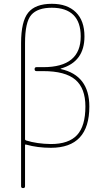

<svg xmlns="http://www.w3.org/2000/svg" viewBox="-20 -760 540 1000"><path d="M110.4 -535.2V-35.2Q110.4 -30.3 116.2 -28.3Q172.9 -10.7 245.1 -9.8Q337.9 -9.8 381.3 -56.6Q424.8 -103.5 424.8 -205.1Q424.8 -300.8 372.1 -345.2Q319.3 -389.6 205.1 -389.6H169.9Q160.2 -389.6 160.2 -399.9Q160.2 -410.2 169.9 -410.2H205.1Q400.4 -410.2 400.4 -570.3Q400.4 -644.5 362.3 -682.1Q324.2 -719.7 250 -719.7Q175.8 -719.7 143.1 -682.6Q110.4 -645.5 110.4 -535.2ZM89.8 210V-535.2Q89.8 -648.4 127 -694.3Q164.1 -740.2 250 -740.2Q330.1 -740.2 375 -696.3Q419.9 -652.3 419.9 -570.3Q419.9 -438.5 297.9 -403.3Q295.9 -403.3 295.9 -401.4Q295.9 -400.4 296.9 -400.4Q445.3 -367.2 445.3 -205.1Q445.3 9.8 245.1 9.8Q175.8 9.8 116.2 -6.8Q110.4 -8.8 110.4 -3.9V210Q110.4 219.7 100.1 219.7Q89.8 219.7 89.8 210Z"/></svg>

Font: Rounded Mgen+ 1mn thin
Style: Regular
Weight: 100
Designer: [Source Han Sans]
Ryoko NISHIZUKA  (kana & ideographs); Paul D. Hunt (Latin, Greek & Cyrillic); Wenlong ZHANG  (bopomofo
Version: Version 1.059.20150602